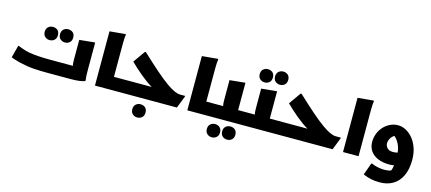

<svg xmlns="http://www.w3.org/2000/svg" viewBox="-70 -1544 5684 2530"><g transform="rotate(15 2772.0 -279.5)"><path d="M88 -244H100Q111 -239 130.5 -231.5Q150 -224 169.5 -218Q189 -212 200 -208Q253 -193 317.5 -186.5Q382 -180 443.5 -178Q505 -176 548 -176H852Q847 -192 845.5 -214Q844 -236 844 -264V-528L1044 -548H1056V-192Q1056 -172 1056.5 -141Q1057 -110 1058.5 -80Q1060 -50 1064 -32L1060 -24Q1000 0 872 0H548Q458 0 369.5 -5.5Q281 -11 172 -36Q153 -41 128 -48Q103 -55 80 -62.5Q57 -70 44 -76ZM670 -446Q633 -446 606.5 -469.5Q580 -493 580 -536Q580 -580 606.5 -603Q633 -626 670 -626Q708 -626 734 -603Q760 -580 760 -536Q760 -493 734 -469.5Q708 -446 670 -446ZM467 -424Q430 -424 403.5 -447.5Q377 -471 377 -514Q377 -558 403.5 -581Q430 -604 467 -604Q505 -604 531 -581Q557 -558 557 -514Q557 -471 531 -447.5Q505 -424 467 -424Z M1200 -740 1416 -760 1420 -752Q1416 -734 1414.5 -707Q1413 -680 1412.5 -652Q1412 -624 1412 -604V-176H1534V-20L1514 0H1200Z M1514 0V-156L1534 -176H1927Q1848 -223 1765 -292Q1682 -361 1606 -436L1722 -600H1734Q1866 -476 1961 -393.5Q2056 -311 2123 -263.5Q2190 -216 2235.5 -196Q2281 -176 2313 -176H2382V-164L2318 0ZM1756 172Q1756 128 1782.5 105Q1809 82 1846 82Q1884 82 1910 105Q1936 128 1936 172Q1936 215 1910 238.5Q1884 262 1846 262Q1809 262 1782.5 238.5Q1756 215 1756 172Z M2460 -740 2676 -760 2680 -752Q2676 -734 2674.5 -707Q2673 -680 2672.5 -652Q2672 -624 2672 -604V-176H2794V-20L2774 0H2460Z M2794 -176H2902Q2897 -192 2895.5 -214Q2894 -236 2894 -264V-528L3094 -548H3106V-176H3226V-20L3206 0H2774V-156ZM2975 148Q2975 104 3001.5 81Q3028 58 3065 58Q3103 58 3129 81Q3155 104 3155 148Q3155 191 3129 214.5Q3103 238 3065 238Q3028 238 3001.5 214.5Q2975 191 2975 148ZM2772 170Q2772 126 2798.5 103Q2825 80 2862 80Q2900 80 2926 103Q2952 126 2952 170Q2952 213 2926 236.5Q2900 260 2862 260Q2825 260 2798.5 236.5Q2772 213 2772 170Z M3226 -176H3334Q3329 -192 3327.5 -214Q3326 -236 3326 -264V-528L3526 -548H3538V-176H3658V-20L3638 0H3206V-156ZM3551 -641Q3514 -641 3487.5 -664.5Q3461 -688 3461 -731Q3461 -775 3487.5 -798Q3514 -821 3551 -821Q3589 -821 3615 -798Q3641 -775 3641 -731Q3641 -688 3615 -664.5Q3589 -641 3551 -641ZM3348 -619Q3311 -619 3284.5 -642.5Q3258 -666 3258 -709Q3258 -753 3284.5 -776Q3311 -799 3348 -799Q3386 -799 3412 -776Q3438 -753 3438 -709Q3438 -666 3412 -642.5Q3386 -619 3348 -619Z M3638 0V-156L3658 -176H4051Q3972 -223 3889 -292Q3806 -361 3730 -436L3846 -600H3858Q3990 -476 4085 -393.5Q4180 -311 4247 -263.5Q4314 -216 4359.5 -196Q4405 -176 4437 -176H4506V-164L4442 0Z M4584 -740 4800 -760 4804 -752Q4800 -734 4798.5 -707Q4797 -680 4796.5 -652Q4796 -624 4796 -604V0H4584Z M5152 261Q5082 261 5031 249Q4980 237 4952 225Q4924 213 4924 213L4984 49H4996Q5040 69 5087.5 77Q5135 85 5164 85Q5193 85 5217 81.5Q5241 78 5261 69Q5266 57 5270.5 39Q5275 21 5279 -5Q5247 1 5212 1Q5125 1 5059 -26.5Q4993 -54 4956.5 -106Q4920 -158 4920 -231Q4920 -291 4941.5 -345Q4963 -399 5001 -440Q5039 -481 5089 -505Q5139 -529 5197 -529Q5250 -529 5302 -502Q5354 -475 5397 -424Q5440 -373 5466 -300Q5492 -227 5492 -135Q5492 -5 5449.5 83.5Q5407 172 5331 216.5Q5255 261 5152 261ZM5114 -259Q5114 -242 5124 -221Q5134 -200 5156.5 -185.5Q5179 -171 5218 -171Q5251 -171 5282 -179Q5275 -241 5250.5 -292.5Q5226 -344 5183 -381Q5150 -360 5132 -327.5Q5114 -295 5114 -259Z"/></g></svg>

Font: Kufam Black
Style: Regular
Weight: 900
Designer: Wael Morcos, Artur Schmal
Foundry: Original Type
Version: Version 1.301; ttfautohint (v1.8.3)